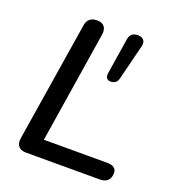

<svg xmlns="http://www.w3.org/2000/svg" viewBox="-125 -776 799 875"><g transform="rotate(20 274.5 -338.5)"><path d="M53.9 -53.4 146.3 -632.8Q149.2 -655.3 162.4 -666.3Q175.6 -677.3 198.2 -677.3Q221.9 -677.3 233.2 -663.2Q244.5 -649.2 240.6 -624.4L155.2 -82.9H463.4Q484.7 -82.9 496.1 -74.2Q507.6 -65.5 507.6 -49.7Q507.6 -25.4 494.2 -12.7Q480.8 0 458.2 0H98.9Q73.5 0 61.7 -14Q50 -28 53.9 -53.4ZM326.7 -468.9 353.8 -641.6Q357.1 -661.2 367.3 -669.2Q377.6 -677.3 395.9 -677.3Q415.4 -677.3 424.3 -665.9Q433.3 -654.5 427.8 -633.3L385.3 -463.5Q378.1 -436 349.3 -436Q336.1 -436 330.3 -444.8Q324.4 -453.7 326.7 -468.9Z"/></g></svg>

Font: SN Pro Thin
Style: Italic
Weight: 200
Italic angle: -9°
Designer: Tobias Whetton
Foundry: Supernotes
Version: Version 1.003;Glyphs 3.3 (3324)